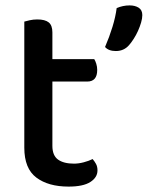

<svg xmlns="http://www.w3.org/2000/svg" viewBox="-20 -677 547 711"><path d="M174 -137Q174 -101 195 -86Q216 -71 254 -71Q271 -71 290 -76Q309 -81 323 -88Q330 -80 335.5 -70Q341 -60 341 -46Q341 -20 314.5 -3Q288 14 234 14Q159 14 114.5 -19.5Q70 -53 70 -130V-597Q77 -599 90 -602Q103 -605 118 -605Q147 -605 160.5 -594Q174 -583 174 -557V-458H329Q333 -452 336.5 -441Q340 -430 340 -418Q340 -375 303 -375H174ZM458 -510Q439 -488 409 -488Q382 -488 369 -503Q385 -540 396.5 -577.5Q408 -615 412 -647Q435 -657 460 -657Q480 -657 493.5 -648.5Q507 -640 507 -621Q507 -609 502.5 -593.5Q498 -578 491 -562.5Q484 -547 475 -533Q466 -519 458 -510Z"/></svg>

Font: Baloo Tammudu 2 Medium
Style: Regular
Weight: 500
Designer: Maithili Shingre, Omkar Shende and Ek Type
Foundry: Ek Type
Version: Version 1.640;hotconv 1.0.111;makeotfexe 2.5.65597; ttfautoh